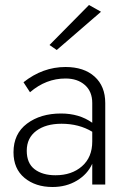

<svg xmlns="http://www.w3.org/2000/svg" viewBox="-20 -738 505 768"><path d="M384 -691 207 -538 178 -558 336 -718ZM100 -369 74 -409Q151 -470 242 -470Q316 -470 358.5 -431.5Q401 -393 401 -326V0H349V-83Q330 -41 287.5 -15.5Q245 10 190 10Q122 10 78 -26.5Q34 -63 34 -129Q34 -203 88 -243.5Q142 -284 224 -284Q297 -284 349 -247V-326Q349 -372 319.5 -398Q290 -424 242 -424Q164 -424 100 -369ZM87 -135Q87 -85 118.5 -61Q150 -37 202 -37Q267 -37 308 -73Q349 -109 349 -172V-211Q296 -243 226 -243Q163 -243 125 -214.5Q87 -186 87 -135Z"/></svg>

Font: Renner* Light
Style: Light
Weight: 300
Version: Version 003.000 ; ttfautohint (v0.97) -l 8 -r 50 -G 200 -x 1